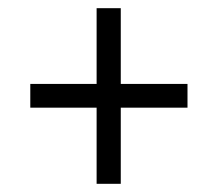

<svg xmlns="http://www.w3.org/2000/svg" viewBox="-20 -592 532 469"><path d="M216 -329H54V-387H216V-572H275V-387H438V-329H275V-143H216Z"/></svg>

Font: Noto Serif Narrow
Style: Regular
Weight: 400
Width: 4
Designer: Monotype Design Team
Foundry: Monotype Imaging Inc.
Version: Version 1.001